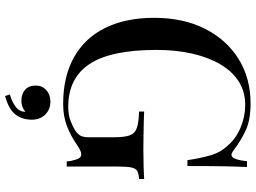

<svg xmlns="http://www.w3.org/2000/svg" viewBox="-145 -617 1004 754"><g transform="rotate(90 357.0 -240.0)"><path d="M386 -722Q452 -722 493 -702.5Q534 -683 568 -657Q581 -647 588 -647Q607 -647 613 -708H636Q634 -670 633 -616.5Q632 -563 632 -474H609Q602 -522 590.5 -563Q579 -604 551 -633Q524 -665 480.5 -683Q437 -701 392 -701Q340 -701 300 -675.5Q260 -650 232.5 -603Q205 -556 190.5 -492.5Q176 -429 176 -353Q176 -173 231.5 -89.5Q287 -6 399 -6Q431 -6 454.5 -15Q478 -24 492 -33Q509 -45 514 -56.5Q519 -68 519 -87V-184Q519 -227 511.5 -247.5Q504 -268 482 -275.5Q460 -283 418 -284V-304Q437 -303 463 -302.5Q489 -302 517.5 -301.5Q546 -301 569 -301Q605 -301 634.5 -302Q664 -303 683 -304V-284Q662 -283 651.5 -277Q641 -271 637.5 -253Q634 -235 634 -198V0H614Q613 -17 606.5 -37Q600 -57 587 -57Q580 -57 572.5 -54Q565 -51 547 -39Q512 -15 474 -0.5Q436 14 388 14Q281 14 205 -28.5Q129 -71 89.5 -151.5Q50 -232 50 -343Q50 -459 93.5 -544Q137 -629 212.5 -675.5Q288 -722 386 -722ZM379 64Q410 64 430 84.5Q450 105 450 137Q450 175 429.5 201.5Q409 228 357 242L351 223Q378 216 398.5 201Q419 186 419 162Q412 169 400.5 173.5Q389 178 375 178Q349 178 332.5 163.5Q316 149 316 121Q316 96 334 80Q352 64 379 64Z"/></g></svg>

Font: Playfair Display Medium
Style: Regular
Weight: 500
Designer: Claus Eggers Sørensen
Foundry: Claus Eggers Sørensen
Version: Version 1.203